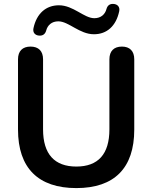

<svg xmlns="http://www.w3.org/2000/svg" viewBox="-20 -951 778 981"><path d="M181 -769C199 -768 211 -777 216 -795C223 -822 244 -842 278 -842C331 -842 386 -776 460 -776C526 -776 573 -818 589 -893C594 -916 580 -930 559 -931C541 -932 529 -923 524 -905C517 -878 496 -858 462 -858C409 -858 355 -924 281 -924C215 -924 167 -882 151 -807C146 -784 160 -770 181 -769ZM370 10C564 10 666 -92 666 -289V-648C666 -690 643 -713 603 -713C562 -713 539 -690 539 -648V-290C539 -163 481 -100 370 -100C259 -100 200 -163 200 -290V-648C200 -690 177 -713 136 -713C95 -713 72 -690 72 -648V-289C72 -92 176 10 370 10Z"/></svg>

Font: Nunito
Style: Bold
Weight: 700
Designer: Vernon Adams
Foundry: Vernon Adams
Version: Version 3.602